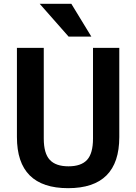

<svg xmlns="http://www.w3.org/2000/svg" viewBox="-20 -983 718 1013"><path d="M69.3 -259.8V-730.5H210.9V-252Q210.9 -173.8 242.7 -139.6Q274.4 -105.5 341.3 -105.5Q408.2 -105.5 439.5 -139.6Q470.7 -173.8 470.7 -252V-730.5H609.4V-259.8Q609.4 9.8 339.4 9.8Q69.3 9.8 69.3 -259.8ZM341.8 -790 189.5 -962.9H356.4L461.9 -790Z"/></svg>

Font: Mgen+ 1c bold
Style: Bold
Weight: 700
Designer: [Source Han Sans]
Ryoko NISHIZUKA  (kana & ideographs); Paul D. Hunt (Latin, Greek & Cyrillic); Wenlong ZHANG  (bopomofo
Version: Version 1.059.20150602